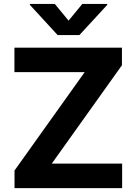

<svg xmlns="http://www.w3.org/2000/svg" viewBox="-20 -974 707 994"><path d="M612.3 0H55.2V-91.3L418.5 -600.6H54.7V-727.1H611.3V-636.2L248 -127H612.3ZM134.8 -953.6H263.7L335 -867.2L406.2 -953.6H535.2V-948.7L391.1 -792.5H278.3L134.8 -948.7Z"/></svg>

Font: My Font
Style: Bold
Weight: 500
Designer: Rasmus Andersson
Foundry: rsms
Version: Version 0.001